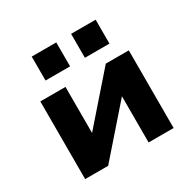

<svg xmlns="http://www.w3.org/2000/svg" viewBox="-163 -911 1080 1077"><g transform="rotate(-30 377.0 -372.5)"><path d="M90 0V-503H253V-190H240L514 -503H663V0H501V-314H514L239 0ZM429 -590V-745H588V-590ZM174 -590V-745H333V-590Z"/></g></svg>

Font: Nunito Sans 7pt SemiExpanded ExtraBold
Style: Regular
Weight: 800
Width: 6
Designer: Vernon Adams
Foundry: Vernon Adams
Version: Version 3.101;gftools[0.9.27]